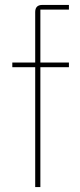

<svg xmlns="http://www.w3.org/2000/svg" viewBox="-20 -760 325 780"><path d="M123 -487H30V-506H123V-711Q123 -740 152 -740H260V-721H144V-506H260V-487H144V0H123Z"/></svg>

Font: IBM Plex Sans Thai Thin
Style: Regular
Weight: 100
Designer: Mike Abbink, Paul van der Laan, Pieter van Rosmalen, Ben Mitchell, Mark Frömberg
Foundry: Bold Monday
Version: Version 1.1